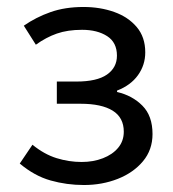

<svg xmlns="http://www.w3.org/2000/svg" viewBox="-20 -518 496 550"><path d="M220.4 12Q171 12 125 -1Q78.9 -13.9 36.6 -49.5L73 -103.4Q106.6 -76 142 -65Q177.5 -54 213.9 -54Q247.3 -54 274.8 -64.7Q302.3 -75.3 318.4 -94.6Q334.6 -114 334.6 -140.7Q334.6 -181.2 302.8 -201Q271 -220.8 210.6 -220.8H142.8V-284.4H199Q257.6 -284.4 286.3 -304.3Q315 -324.3 315 -358.6Q315 -396.4 286.9 -414.5Q258.7 -432.6 215.1 -432.6Q173.5 -432.6 142.8 -421.8Q112.1 -411.1 82.7 -389.9L48.2 -444.4Q83.1 -468.7 124.7 -483.3Q166.2 -498 219.4 -498Q266.9 -498 307.1 -483.7Q347.3 -469.4 371.7 -440.5Q396.1 -411.7 396.1 -368Q396.1 -331.7 375.2 -302.6Q354.4 -273.6 315.3 -258.5V-254.5Q358.8 -244.5 387.8 -215.4Q416.9 -186.3 416.9 -134.1Q416.9 -88.8 389.6 -56.1Q362.3 -23.4 317.6 -5.7Q272.8 12 220.4 12Z"/></svg>

Font: SourceSans3VF
Style: Regular
Weight: 200
Designer: Paul D. Hunt
Foundry: Adobe
Version: Version 3.052;hotconv 1.1.0;makeotfexe 2.6.0